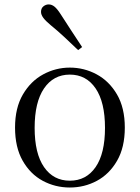

<svg xmlns="http://www.w3.org/2000/svg" viewBox="-20 -838 636 873"><path d="M297.5 14.6Q231.2 14.6 174.4 -15.9Q117.6 -46.5 83 -107.4Q48.4 -168.3 48.4 -257.8Q48.4 -347.6 84.1 -408.5Q119.7 -469.3 176.7 -500Q233.7 -530.6 297.5 -530.6Q362.2 -530.6 419.2 -500.1Q476.2 -469.5 511.9 -408.7Q547.5 -347.8 547.5 -257.8Q547.5 -168 512.4 -107.2Q477.3 -46.3 420.5 -15.8Q363.7 14.6 297.5 14.6ZM297.5 -16.4Q372 -16.4 414.7 -78.2Q457.4 -140.1 457.4 -256.6Q457.4 -373.4 414.7 -436.1Q372 -498.8 297.5 -498.8Q223.1 -498.8 180.3 -436.1Q137.5 -373.4 137.5 -256.6Q137.5 -140.1 180.3 -78.2Q223.1 -16.4 297.5 -16.4ZM353.4 -624 335.3 -610.1Q305 -639.2 274.3 -667.9Q243.7 -696.6 210.3 -723.8Q187.3 -742.9 176.9 -757Q166.5 -771.1 166.5 -783.8Q166.5 -800.3 177.4 -809.1Q188.3 -817.9 201.2 -817.9Q215.3 -817.9 227.8 -807.8Q240.3 -797.8 256.1 -773Q280.6 -734 305.4 -696.9Q330.2 -659.9 353.4 -624Z"/></svg>

Font: Noto Serif KR ExtraLight
Style: Regular
Weight: 200
Designer: Ryoko NISHIZUKA 西塚涼子 (kana & ideographs); Frank Grießhammer (Latin, Greek & Cyrillic); Wenlong ZHANG 张文龙 (bopomofo); San
Foundry: Adobe
Version: Version 2.002-H1;hotconv 1.1.0;makeotfexe 2.6.0